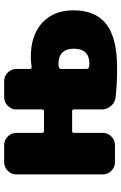

<svg xmlns="http://www.w3.org/2000/svg" viewBox="146 -706 570 901"><g transform="rotate(-90 430.5 -255.0)"><path d="M583 -120Q653 -120 653 -195Q653 -228 635 -246.5Q617 -265 583 -265Q571 -265 565 -263Q558 -262 558 -251V-134Q558 -124 566 -122Q572 -120 583 -120ZM613 -395Q717 -395 775 -341Q833 -287 833 -195Q833 -91 768 -40.5Q703 10 563 10Q487 10 424 3Q400 0 384 -19Q368 -38 368 -62V-193Q368 -201 360 -201H267Q258 -201 258 -193V-57Q258 -34 241 -17Q224 0 201 0H120Q97 0 80 -17Q63 -34 63 -57V-463Q63 -486 80 -503Q97 -520 120 -520H201Q224 -520 241 -503Q258 -486 258 -463V-342Q258 -333 267 -333H360Q368 -333 368 -342V-463Q368 -486 385 -503Q402 -520 425 -520H501Q524 -520 541 -503Q558 -486 558 -463V-399Q558 -396 560.5 -393Q563 -390 566 -391Q596 -395 613 -395Z"/></g></svg>

Font: Rounded Mplus 1c Black
Style: Regular
Weight: 900
Version: Version 1.059.20150529